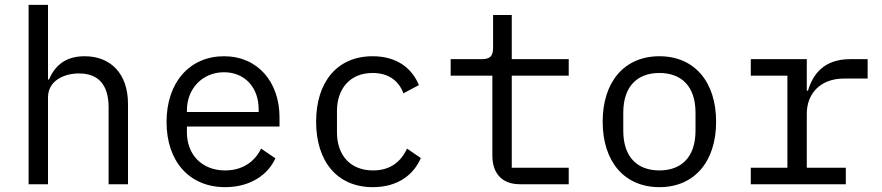

<svg xmlns="http://www.w3.org/2000/svg" viewBox="-20 -760 3640 792"><path d="M98 0H178V-358C178 -426 242 -457 306 -457C385 -457 428 -411 428 -317V0H508V-331C508 -456 437 -528 329 -528C244 -528 204 -483 182 -432H178V-740H98Z M909 12C1011 12 1085 -38 1116 -107L1057 -147C1030 -91 978 -57 909 -57C812 -57 751 -123 751 -214V-238H1133V-276C1133 -422 1043 -528 904 -528C764 -528 667 -422 667 -257C667 -94 761 12 909 12ZM904 -462C989 -462 1047 -400 1047 -309V-298H751V-305C751 -395 816 -462 904 -462Z M1518 12C1621 12 1686 -39 1716 -108L1659 -147C1633 -91 1588 -57 1519 -57C1422 -57 1370 -123 1370 -214V-302C1370 -393 1423 -459 1517 -459C1581 -459 1625 -428 1644 -375L1708 -409C1679 -479 1617 -528 1517 -528C1371 -528 1284 -422 1284 -258C1284 -95 1370 12 1518 12Z M2326 0V-68H2091V-448H2326V-516H2091V-698H2014V-563C2014 -528 2001 -516 1967 -516H1839V-448H2011V-118C2011 -49 2047 0 2125 0Z M2700 12C2845 12 2934 -94 2934 -258C2934 -422 2845 -528 2700 -528C2555 -528 2466 -422 2466 -258C2466 -94 2555 12 2700 12ZM2700 -57C2611 -57 2551 -110 2551 -221V-295C2551 -406 2611 -459 2700 -459C2789 -459 2849 -406 2849 -295V-221C2849 -110 2789 -57 2700 -57Z M3077 0H3469V-68H3308V-291C3308 -371 3361 -436 3462 -436H3559V-516H3487C3379 -516 3333 -454 3313 -386H3308V-516H3077V-448H3228V-68H3077Z"/></svg>

Font: IBM Plex Mono
Style: Regular
Weight: 400
Monospace: yes
Designer: Mike Abbink, Paul van der Laan, Pieter van Rosmalen
Foundry: Bold Monday
Version: Version 2.004